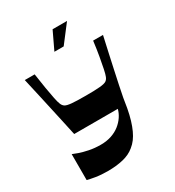

<svg xmlns="http://www.w3.org/2000/svg" viewBox="-207 -999 1030 1129"><g transform="rotate(-30 307.5 -434.5)"><path d="M56 -9V-185Q67 -180 92.5 -171Q118 -162 154.5 -154.5Q191 -147 233 -147Q273 -147 305.5 -158Q338 -169 362 -188Q386 -207 402 -231Q418 -255 424 -280H128Q116 -336 106 -381.5Q96 -427 86 -472Q76 -517 64 -571.5Q52 -626 35 -700H102Q110 -644 117.5 -599Q125 -554 131.5 -522.5Q138 -491 144 -477Q150 -462 161.5 -454.5Q173 -447 204 -444Q235 -441 300 -441Q365 -441 396.5 -444Q428 -447 439.5 -454.5Q451 -462 457 -477Q463 -491 469.5 -522.5Q476 -554 484 -599Q492 -644 499 -700H566Q553 -641 541 -587.5Q529 -534 519 -486.5Q509 -439 500 -397.5Q491 -356 484.5 -320.5Q478 -285 474 -256Q466 -213 456 -180Q446 -147 434 -121Q422 -95 407.5 -75.5Q393 -56 374 -41Q342 -14 295 -3Q248 8 192 8Q146 8 109.5 2Q73 -4 56 -9ZM269 -757 326 -877H424L332 -757Z"/></g></svg>

Font: Ojuju
Style: Bold
Weight: 700
Designer: Chisaokwu Joboson, Mirko Velimirovic
Foundry: Udi Foundry
Version: Version 1.000